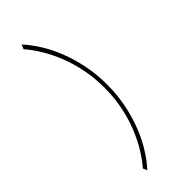

<svg xmlns="http://www.w3.org/2000/svg" viewBox="-291 -783 983 983"><g transform="rotate(-45 200.0 -292.0)"><path d="M231 -23Q254 -81 268 -149Q282 -217 282 -292Q282 -367 268 -435Q254 -503 231 -561Q208 -619 178 -666.5Q148 -714 117 -747Q115 -741 112.5 -735Q110 -729 107 -723Q136 -690 163.5 -645Q191 -600 213 -545Q235 -490 248 -426Q261 -362 261 -291Q261 -220 248 -156Q235 -92 213 -37Q191 18 163.5 63Q136 108 107 141Q110 147 112.5 152.5Q115 158 117 163Q148 130 178 82.5Q208 35 231 -23Z"/></g></svg>

Font: Josefin Slab ExtraLight
Style: Regular
Weight: 250
Designer: Santiago Orozco
Foundry: Typemade
Version: Version 2.000